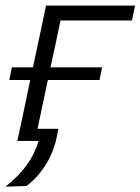

<svg xmlns="http://www.w3.org/2000/svg" viewBox="-29 -516 514 703"><path d="M-9 167.5Q40.5 128.5 69.5 87.5Q98.5 46.5 112.5 0H34.5Q46.5 -55.5 57.5 -107.2Q68.5 -159 81 -219.5L82 -223H5L14.5 -269.5H91.5Q105.5 -334.5 116.8 -387.2Q128 -440 139.5 -495.5H465.5L454 -441H192.5L175.5 -360Q166.5 -319.5 156 -269.5H345L335.5 -223H146.5L145.5 -219.5Q135 -170.5 126 -128Q117 -85.5 108.5 -44.5H185Q183.5 -38.5 182.2 -32.2Q181 -26 180 -20Q169.5 35.5 140.5 83.8Q111.5 132 68 165Z"/></svg>

Font: Heraclito Light
Style: Italic
Weight: 300
Italic angle: -12°
Designer: Kostas Bartsokas (font) & Cristiano Sobral (main changes)
Foundry: Kostas Bartsokas (font) & Cristiano Sobral (main changes)
Version: Version 1.00;July 8, 2020;FontCreator 13.0.0.2655 64-bit